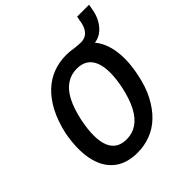

<svg xmlns="http://www.w3.org/2000/svg" viewBox="-220 -993 1163 1163"><g transform="rotate(-45 361.5 -411.0)"><path d="M297 10Q201 10 143 -39Q85 -88 67.5 -177Q50 -266 73 -386Q92 -469 124.5 -531Q157 -593 200.5 -634Q244 -675 296.5 -695Q349 -715 409 -715Q507 -715 563.5 -666.5Q620 -618 638 -529Q656 -440 631 -321Q614 -236 581 -174Q548 -112 505 -71Q462 -30 409 -10Q356 10 297 10ZM308 -94Q357 -94 396 -120Q435 -146 463.5 -199.5Q492 -253 510 -336Q537 -471 508 -541Q479 -611 396 -611Q348 -611 309 -585.5Q270 -560 242 -507Q214 -454 196 -370Q169 -234 197 -164Q225 -94 308 -94ZM493 -644 471 -709Q488 -708 501 -706.5Q514 -705 525 -705Q552 -705 570.5 -716.5Q589 -728 600.5 -751Q612 -774 616 -807L621 -832H723L717 -798Q710 -754 689 -718.5Q668 -683 638 -663.5Q608 -644 575 -644Z"/></g></svg>

Font: Nunito Sans 10pt Condensed
Style: Bold Italic
Weight: 700
Width: 3
Italic angle: -9°
Designer: Vernon Adams
Foundry: Vernon Adams
Version: Version 3.101;gftools[0.9.27]